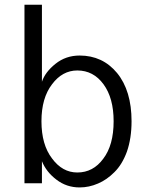

<svg xmlns="http://www.w3.org/2000/svg" viewBox="-20 -779 622 816"><path d="M84 0Q84 -189.5 84 -758.8Q102.5 -758.8 158.2 -758.8Q158.2 -676.8 158.2 -431.6Q171.9 -472.7 215.8 -507.8Q259.8 -543 318.4 -543Q416 -543 477.5 -468.8Q539.1 -393.6 539.1 -263.7Q539.1 -191.4 519.5 -134.8Q499 -79.1 465.8 -46.9Q433.6 -14.6 396.5 1Q358.4 17.6 318.4 17.6Q262.7 17.6 219.7 -15.6Q176.8 -47.9 158.2 -93.8Q158.2 -62.5 158.2 0Q139.6 0 84 0ZM156.2 -263.7Q156.2 -164.1 201.2 -105.5Q245.1 -45.9 308.6 -45.9Q376 -45.9 418.9 -104.5Q462.9 -162.1 462.9 -263.7Q462.9 -362.3 419.9 -420.9Q377 -479.5 308.6 -479.5Q245.1 -479.5 201.2 -420.9Q156.2 -362.3 156.2 -263.7Z"/></svg>

Font: Gothic A1
Style: Regular
Weight: 400
Designer: HanYang I&C Co.,Ltd.
Version: Version 2.50